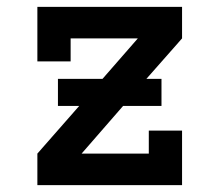

<svg xmlns="http://www.w3.org/2000/svg" viewBox="-20 -540 640 560"><path d="M89 0V-92L211 -231H149V-310H279L382 -428H186V-361H89V-520H511V-428L407 -310H451V-231H339L218 -92H414V-159H511V0Z"/></svg>

Font: Iosevka Etoile Semibold
Style: Regular
Weight: 600
Designer: Belleve Invis
Foundry: Belleve Invis
Version: Version 22.1.2; ttfautohint (v1.8.4)